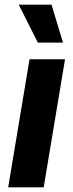

<svg xmlns="http://www.w3.org/2000/svg" viewBox="-20 -798 312 818"><path d="M14.9 0H166.2L257.1 -545.5H105.8ZM59.7 -778.1 141.3 -616.5H248.2L199.6 -778.1Z"/></svg>

Font: Margiela Sans
Style: Bold Italic
Weight: 700
Italic angle: -9.39999°
Designer: Stefan Endress, Andreas Faust
Version: Version 1.100;FEAKit 1.0